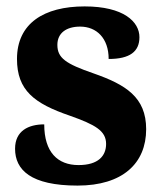

<svg xmlns="http://www.w3.org/2000/svg" viewBox="-20 -569 501 599"><path d="M222 10C362 10 436 -59 436 -166C436 -266 372 -305 272 -340C185 -370 159 -388 159 -429C159 -466 187 -486 230 -486C281 -486 319 -450 319 -385C385 -385 415 -408 415 -453C415 -501 366 -549 244 -549C117 -549 33 -496 33 -385C33 -287 87 -246 198 -208C277 -180 311 -161 311 -120C311 -83 287 -54 225 -54C160 -54 118 -94 118 -181C69 -181 27 -161 27 -105C27 -39 76 10 222 10Z"/></svg>

Font: Noto Serif Sinhala SemiCondensed ExtraBold
Style: Regular
Weight: 800
Width: 4
Designer: Jelle Bosma - Monotype Design Team
Foundry: Monotype Imaging Inc.
Version: Version 2.007